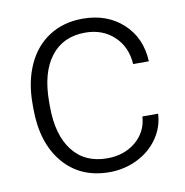

<svg xmlns="http://www.w3.org/2000/svg" viewBox="-67 -602 649 675"><g transform="rotate(-10 257.5 -264.0)"><path d="M271.5 -39.6Q332.5 -39.6 373.8 -74Q415 -108.4 418.5 -163.1H474.6Q472.2 -114.7 444.3 -75Q416.5 -35.2 370.4 -12.7Q324.2 9.8 271.5 9.8Q167.5 9.8 106.7 -62.5Q45.9 -134.8 45.9 -256.8V-274.4Q45.9 -352.5 73.2 -412.6Q100.6 -472.7 151.6 -505.4Q202.6 -538.1 271 -538.1Q357.9 -538.1 414.3 -486.3Q470.7 -434.6 474.6 -350.1H418.5Q414.6 -412.1 373.8 -450.2Q333 -488.3 271 -488.3Q191.9 -488.3 148.2 -431.2Q104.5 -374 104.5 -271V-253.9Q104.5 -152.8 148.2 -96.2Q191.9 -39.6 271.5 -39.6Z"/></g></svg>

Font: Vazir Thin
Style: Thin
Weight: 100
Designer: Saber Rastikerdar
Foundry: Saber Rastikerdar
Version: Version 30.0.0